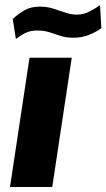

<svg xmlns="http://www.w3.org/2000/svg" viewBox="-20 -748 426 768"><path d="M20 0 98 -517H267L189 0ZM43.5 -592 31 -672Q53 -692.5 78 -707Q103 -721.5 139.5 -721.5Q168 -721.5 193.2 -713.5Q218.5 -705.5 241.5 -697.5Q264.5 -689.5 287 -689.5Q314 -689.5 338.2 -702Q362.5 -714.5 380 -727.5L385.5 -635.5Q367 -621 337.2 -609Q307.5 -597 273.5 -597Q245.5 -597 223 -604.2Q200.5 -611.5 178.2 -618.8Q156 -626 130 -626Q105 -626 86.5 -618.2Q68 -610.5 43.5 -592Z"/></svg>

Font: Public Sans Thin ExtraBold
Style: Italic
Weight: 800
Italic angle: -8°
Version: Version 2.001